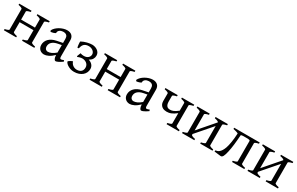

<svg xmlns="http://www.w3.org/2000/svg" viewBox="169 -1647 4393 2838"><g transform="rotate(30 2365.5 -227.5)"><path d="M336.9 0V-21Q370.1 -27.8 387.7 -35.9Q405.3 -43.9 405.3 -50.8V-219.7H168.5V-50.8Q168.5 -44.9 184.8 -36.4Q201.2 -27.8 236.8 -21V0H26.9V-21Q60.1 -27.8 77.6 -35.9Q95.2 -43.9 95.2 -50.8V-403.3Q95.2 -409.2 78.9 -417.7Q62.5 -426.3 26.9 -433.1V-454.1H236.8V-433.1Q203.6 -426.3 186 -418.2Q168.5 -410.2 168.5 -403.3V-263.7H405.3V-403.3Q405.3 -409.2 388.9 -417.7Q372.6 -426.3 336.9 -433.1V-454.1H546.9V-433.1Q513.7 -426.3 496.1 -418.2Q478.5 -410.2 478.5 -403.3V-50.8Q478.5 -44.9 494.9 -36.4Q511.2 -27.8 546.9 -21V0Z M745.6 -48.8Q774.9 -48.8 807.9 -63.7Q840.8 -78.6 877.9 -110.8V-238.3L819.8 -227.1Q786.6 -221.2 762.5 -210Q738.3 -198.7 722.7 -183.6Q707 -168.5 699.7 -150.1Q692.4 -131.8 692.4 -111.8Q692.4 -92.3 698.2 -80.1Q704.1 -67.9 712.6 -60.8Q721.2 -53.7 730.2 -51.3Q739.3 -48.8 745.6 -48.8ZM1025.9 -40Q984.4 -11.2 957.3 1.7Q930.2 14.6 916.5 14.6Q900.4 14.6 889.6 -7.8Q878.9 -30.3 877.9 -69.8Q856 -47.9 834 -31.7Q812 -15.6 791 -5.4Q770 4.9 751.2 9.8Q732.4 14.6 716.8 14.6Q699.2 14.6 680.7 8.8Q662.1 2.9 647.2 -9.8Q632.3 -22.5 622.6 -42.5Q612.8 -62.5 612.8 -90.8Q612.8 -119.6 623.3 -145.8Q633.8 -171.9 654.5 -193.4Q675.3 -214.8 706.1 -230.7Q736.8 -246.6 777.8 -254.9L877.9 -274.9V-342.8Q877.9 -359.4 874 -373.8Q870.1 -388.2 860.8 -398.7Q851.6 -409.2 835.7 -414.8Q819.8 -420.4 795.9 -419.9Q780.3 -419.4 765.1 -414.6Q750 -409.7 738.8 -400.9Q727.5 -392.1 721.2 -380.1Q714.8 -368.2 716.3 -353.5Q716.8 -349.1 706.3 -343.5Q695.8 -337.9 681.4 -333.5Q667 -329.1 653.1 -326.7Q639.2 -324.2 633.3 -325.7L626.5 -344.7Q637.7 -369.1 660.6 -391.6Q683.6 -414.1 713.1 -431.2Q742.7 -448.2 775.6 -458.5Q808.6 -468.8 839.4 -468.8Q893.1 -468.8 922.1 -440.7Q951.2 -412.6 951.2 -362.3V-86.9Q951.2 -66.4 956.5 -57.6Q961.9 -48.8 970.7 -48.8Q977.5 -48.8 988.3 -51.3Q999 -53.7 1018.6 -62L1025.9 -40Z M1178.2 -272.5Q1191.4 -267.1 1207.3 -264.4Q1223.1 -261.7 1237.8 -261.7Q1263.2 -261.7 1282 -268.8Q1300.8 -275.9 1312.7 -287.4Q1324.7 -298.8 1330.6 -313.2Q1336.4 -327.6 1336.4 -341.8Q1336.4 -359.9 1327.6 -375.2Q1318.8 -390.6 1304.4 -401.6Q1290 -412.6 1271.5 -418.7Q1252.9 -424.8 1233.4 -424.8Q1204.6 -424.8 1185.1 -417.2Q1165.5 -409.7 1152.3 -396Q1139.2 -382.3 1131.3 -363.5Q1123.5 -344.7 1118.7 -322.3L1098.1 -319.3Q1095.7 -324.2 1093.8 -333.7Q1091.8 -343.3 1090.3 -354.2Q1088.9 -365.2 1087.9 -377Q1086.9 -388.7 1086.4 -398.2Q1085.9 -407.7 1086.4 -414.1Q1086.9 -420.4 1087.9 -420.9Q1109.4 -433.1 1133.5 -442.1Q1157.7 -451.2 1181.6 -457Q1205.6 -462.9 1227.3 -465.8Q1249 -468.8 1266.1 -468.8Q1286.6 -468.8 1310.1 -462.4Q1333.5 -456.1 1353.8 -442.6Q1374 -429.2 1387.2 -408Q1400.4 -386.7 1400.4 -357.4Q1400.4 -325.2 1383.8 -298.1Q1367.2 -271 1330.6 -250.5Q1350.1 -244.6 1366.5 -234.9Q1382.8 -225.1 1395 -211.4Q1407.2 -197.8 1414.1 -180.2Q1420.9 -162.6 1420.9 -142.1Q1420.9 -109.4 1407.5 -80.8Q1394 -52.2 1368.9 -31Q1343.8 -9.8 1308.3 2.4Q1272.9 14.6 1229 14.6Q1194.3 14.6 1165.5 4.6Q1136.7 -5.4 1115.7 -19.3Q1094.7 -33.2 1083.3 -48.1Q1071.8 -63 1071.8 -72.8Q1071.8 -74.7 1079.6 -80.8Q1087.4 -86.9 1098.6 -93.8Q1109.9 -100.6 1121.8 -106.4Q1133.8 -112.3 1142.1 -113.3Q1146 -97.7 1155.5 -83Q1165 -68.4 1179.2 -57.1Q1193.4 -45.9 1211.4 -39.3Q1229.5 -32.7 1250 -32.7Q1274.9 -32.7 1293.2 -39.6Q1311.5 -46.4 1324 -58.3Q1336.4 -70.3 1342.5 -87.2Q1348.6 -104 1348.6 -124.5Q1348.6 -149.9 1338.1 -167.7Q1327.6 -185.5 1312 -197Q1296.4 -208.5 1277.3 -213.9Q1258.3 -219.2 1241.7 -219.2Q1229.5 -219.2 1217.3 -217Q1205.1 -214.8 1194.6 -211.7Q1184.1 -208.5 1175.8 -205.1Q1167.5 -201.7 1163.1 -199.7L1154.3 -209.5Z M1798.8 0V-21Q1832 -27.8 1849.6 -35.9Q1867.2 -43.9 1867.2 -50.8V-219.7H1630.4V-50.8Q1630.4 -44.9 1646.7 -36.4Q1663.1 -27.8 1698.7 -21V0H1488.8V-21Q1522 -27.8 1539.6 -35.9Q1557.1 -43.9 1557.1 -50.8V-403.3Q1557.1 -409.2 1540.8 -417.7Q1524.4 -426.3 1488.8 -433.1V-454.1H1698.7V-433.1Q1665.5 -426.3 1647.9 -418.2Q1630.4 -410.2 1630.4 -403.3V-263.7H1867.2V-403.3Q1867.2 -409.2 1850.8 -417.7Q1834.5 -426.3 1798.8 -433.1V-454.1H2008.8V-433.1Q1975.6 -426.3 1958 -418.2Q1940.4 -410.2 1940.4 -403.3V-50.8Q1940.4 -44.9 1956.8 -36.4Q1973.1 -27.8 2008.8 -21V0Z M2207.5 -48.8Q2236.8 -48.8 2269.8 -63.7Q2302.7 -78.6 2339.8 -110.8V-238.3L2281.7 -227.1Q2248.5 -221.2 2224.4 -210Q2200.2 -198.7 2184.6 -183.6Q2168.9 -168.5 2161.6 -150.1Q2154.3 -131.8 2154.3 -111.8Q2154.3 -92.3 2160.2 -80.1Q2166 -67.9 2174.6 -60.8Q2183.1 -53.7 2192.1 -51.3Q2201.2 -48.8 2207.5 -48.8ZM2487.8 -40Q2446.3 -11.2 2419.2 1.7Q2392.1 14.6 2378.4 14.6Q2362.3 14.6 2351.6 -7.8Q2340.8 -30.3 2339.8 -69.8Q2317.9 -47.9 2295.9 -31.7Q2273.9 -15.6 2252.9 -5.4Q2231.9 4.9 2213.1 9.8Q2194.3 14.6 2178.7 14.6Q2161.1 14.6 2142.6 8.8Q2124 2.9 2109.1 -9.8Q2094.2 -22.5 2084.5 -42.5Q2074.7 -62.5 2074.7 -90.8Q2074.7 -119.6 2085.2 -145.8Q2095.7 -171.9 2116.5 -193.4Q2137.2 -214.8 2168 -230.7Q2198.7 -246.6 2239.7 -254.9L2339.8 -274.9V-342.8Q2339.8 -359.4 2335.9 -373.8Q2332 -388.2 2322.8 -398.7Q2313.5 -409.2 2297.6 -414.8Q2281.7 -420.4 2257.8 -419.9Q2242.2 -419.4 2227.1 -414.6Q2211.9 -409.7 2200.7 -400.9Q2189.5 -392.1 2183.1 -380.1Q2176.8 -368.2 2178.2 -353.5Q2178.7 -349.1 2168.2 -343.5Q2157.7 -337.9 2143.3 -333.5Q2128.9 -329.1 2115 -326.7Q2101.1 -324.2 2095.2 -325.7L2088.4 -344.7Q2099.6 -369.1 2122.6 -391.6Q2145.5 -414.1 2175 -431.2Q2204.6 -448.2 2237.5 -458.5Q2270.5 -468.8 2301.3 -468.8Q2355 -468.8 2384 -440.7Q2413.1 -412.6 2413.1 -362.3V-86.9Q2413.1 -66.4 2418.5 -57.6Q2423.8 -48.8 2432.6 -48.8Q2439.5 -48.8 2450.2 -51.3Q2460.9 -53.7 2480.5 -62L2487.8 -40Z M2803.7 0V-21Q2836.9 -27.8 2854.5 -35.9Q2872.1 -43.9 2872.1 -50.8V-227.5Q2847.2 -207.5 2825.2 -194.3Q2803.2 -181.2 2783.4 -173.3Q2763.7 -165.5 2744.9 -162.6Q2726.1 -159.7 2707 -159.7Q2689.9 -159.7 2669.7 -164.3Q2649.4 -168.9 2631.8 -181.4Q2614.3 -193.8 2602.3 -215.3Q2590.3 -236.8 2589.8 -270.5V-403.3Q2589.8 -409.2 2574 -417.7Q2558.1 -426.3 2521.5 -433.1V-454.1H2731.4V-433.1Q2696.8 -426.3 2679.9 -417.7Q2663.1 -409.2 2663.1 -403.3V-305.7Q2663.6 -277.8 2669.4 -259.5Q2675.3 -241.2 2685.3 -230.2Q2695.3 -219.2 2709 -214.8Q2722.7 -210.4 2738.8 -210.4Q2749 -210.4 2761.7 -211.9Q2774.4 -213.4 2790.5 -219.5Q2806.6 -225.6 2826.9 -237.5Q2847.2 -249.5 2872.1 -270V-403.3Q2872.1 -409.2 2855.7 -417.7Q2839.4 -426.3 2803.7 -433.1V-454.1H3013.7V-433.1Q2980.5 -426.3 2962.9 -418.2Q2945.3 -410.2 2945.3 -403.3V-50.8Q2945.3 -44.9 2961.7 -36.4Q2978 -27.8 3013.7 -21V0Z M3377.4 0V-21Q3410.6 -27.8 3428.2 -35.9Q3445.8 -43.9 3445.8 -50.8V-339.4L3209 -66.4V-50.8Q3209 -44.9 3225.3 -36.4Q3241.7 -27.8 3277.3 -21V0H3067.4V-21Q3100.6 -27.8 3118.2 -35.9Q3135.7 -43.9 3135.7 -50.8V-403.3Q3135.7 -409.2 3119.4 -417.7Q3103 -426.3 3067.4 -433.1V-454.1H3277.3V-433.1Q3244.1 -426.3 3226.6 -418.2Q3209 -410.2 3209 -403.3V-127.4L3445.8 -400.9V-403.3Q3445.8 -409.2 3429.4 -417.7Q3413.1 -426.3 3377.4 -433.1V-454.1H3587.4V-433.1Q3554.2 -426.3 3536.6 -418.2Q3519 -410.2 3519 -403.3V-50.8Q3519 -44.9 3535.4 -36.4Q3551.8 -27.8 3587.4 -21V0Z M3920.9 0V-21Q3953.1 -27.3 3971.2 -35.2Q3989.3 -43 3989.3 -49.8V-398.4Q3989.3 -402.3 3986.8 -405.3Q3984.4 -408.2 3978 -410.4Q3971.7 -412.6 3960.2 -413.8Q3948.7 -415 3931.2 -415H3874.5Q3856.9 -414.6 3847.4 -412.6Q3837.9 -410.6 3834 -406.7Q3830.6 -359.4 3827.1 -318.4Q3823.7 -277.3 3819.3 -240.7Q3814.9 -204.1 3809.6 -171.4Q3804.2 -138.7 3797.4 -108.4Q3790.5 -78.1 3783.7 -55.4Q3776.9 -32.7 3768.8 -18.1Q3760.7 -3.4 3750.7 3.2Q3740.7 9.8 3727.1 8.3L3619.1 -4.9L3622.1 -25.9Q3636.7 -26.9 3652.3 -32Q3668 -37.1 3683.6 -50.3Q3699.2 -63.5 3713.9 -86.4Q3728.5 -109.4 3741.7 -145.5Q3748.5 -165 3755.1 -192.6Q3761.7 -220.2 3767.1 -253.9Q3772.5 -287.6 3776.4 -325.9Q3780.3 -364.3 3782.2 -405.8Q3779.8 -408.7 3772 -412.1Q3764.2 -415.5 3752.4 -419.2Q3740.7 -422.9 3726.1 -426.5Q3711.4 -430.2 3695.3 -433.1V-454.1H4130.9V-433.1Q4097.7 -426.3 4080.1 -418.2Q4062.5 -410.2 4062.5 -403.3V-50.8Q4062.5 -44.9 4078.9 -36.4Q4095.2 -27.8 4130.9 -21V0Z M4494.6 0V-21Q4527.8 -27.8 4545.4 -35.9Q4563 -43.9 4563 -50.8V-339.4L4326.2 -66.4V-50.8Q4326.2 -44.9 4342.5 -36.4Q4358.9 -27.8 4394.5 -21V0H4184.6V-21Q4217.8 -27.8 4235.4 -35.9Q4252.9 -43.9 4252.9 -50.8V-403.3Q4252.9 -409.2 4236.6 -417.7Q4220.2 -426.3 4184.6 -433.1V-454.1H4394.5V-433.1Q4361.3 -426.3 4343.8 -418.2Q4326.2 -410.2 4326.2 -403.3V-127.4L4563 -400.9V-403.3Q4563 -409.2 4546.6 -417.7Q4530.3 -426.3 4494.6 -433.1V-454.1H4704.6V-433.1Q4671.4 -426.3 4653.8 -418.2Q4636.2 -410.2 4636.2 -403.3V-50.8Q4636.2 -44.9 4652.6 -36.4Q4668.9 -27.8 4704.6 -21V0Z"/></g></svg>

Font: Gentium
Style: Regular
Weight: 400
Designer: J. Victor Gaultney
Version: Version 1.03; 2011; OFL 1.1 release